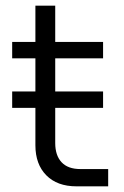

<svg xmlns="http://www.w3.org/2000/svg" viewBox="-20 -658 439 678"><path d="M250 0Q182 0 143.5 -39Q105 -78 105 -145V-638H175V-153Q175 -109 197.5 -85Q220 -61 264 -61H362V0ZM23 -452V-510H344V-452ZM23 -277V-335H344V-277Z"/></svg>

Font: MuseoModerno Thin Light
Style: Regular
Weight: 300
Version: Version 1.003